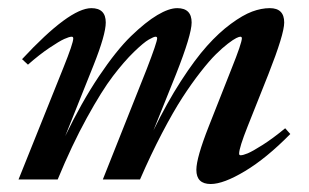

<svg xmlns="http://www.w3.org/2000/svg" viewBox="-20 -445 766 476"><path d="M25.9 0 137.2 -277.3Q161.6 -337.9 161.6 -349.6Q161.6 -354 157.7 -354Q151.9 -354 139.4 -348.4Q127 -342.8 102.3 -326.2Q77.6 -309.6 49.3 -284.7L34.7 -298.3Q152.3 -424.8 206.5 -424.8Q242.2 -424.8 242.2 -389.2Q242.2 -359.4 211.9 -283.2L141.6 -107.4Q182.1 -191.4 225.3 -255.9Q268.6 -320.3 304.9 -355.5Q341.3 -390.6 370.1 -407.7Q398.9 -424.8 419.4 -424.8Q455.1 -424.8 455.1 -389.2Q455.1 -358.9 416.5 -261.2L360.4 -121.6Q393.6 -189.9 428.5 -243.9Q463.4 -297.9 493.2 -331.1Q522.9 -364.3 552.5 -386Q582 -407.7 605 -416.3Q627.9 -424.8 648.9 -424.8Q684.6 -424.8 684.6 -389.2Q684.6 -360.4 645.5 -261.2L594.2 -132.3Q572.8 -78.6 572.8 -64Q572.8 -60.1 576.7 -60.1Q582.5 -60.1 594.2 -64.9Q606 -69.8 631.1 -85.7Q656.2 -101.6 687 -127L699.7 -112.8Q640.6 -52.7 587.4 -20.8Q534.2 11.2 502.4 11.2Q466.8 11.2 466.8 -23.9Q466.8 -53.7 497.6 -131.8L553.7 -273.9Q579.6 -338.4 579.6 -350.1Q579.6 -354 575.7 -354Q572.8 -354 565.7 -350.6Q558.6 -347.2 544.9 -336.7Q531.2 -326.2 515.1 -310.3Q499 -294.4 477.1 -266.4Q455.1 -238.3 432.1 -202.9Q409.2 -167.5 381.6 -114.7Q354 -62 327.1 0H234.9L343.8 -273.9Q369.6 -340.8 369.6 -350.1Q369.6 -354 365.7 -354Q361.3 -354 348.9 -346.9Q336.4 -339.8 312 -316.2Q287.6 -292.5 260 -256.3Q232.4 -220.2 195.3 -152.8Q158.2 -85.4 123 0Z"/></svg>

Font: Elstob 18pt SemiBold
Style: Italic
Weight: 600
Italic angle: -20°
Designer: Peter S. Baker
Version: Version 1.015